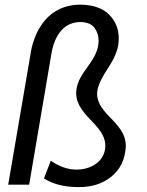

<svg xmlns="http://www.w3.org/2000/svg" viewBox="-20 -779 622 810"><path d="M195.3 -543C209 -637.2 254.4 -686 319.3 -686C320.8 -686 321.8 -686 323.2 -686C349.6 -684.6 368.2 -676.3 379.4 -660.6C390.6 -644.5 396 -627 396 -607.4C396 -602.1 395.5 -596.7 395 -591.3C389.6 -553.7 368.7 -523.9 347.7 -494.6C326.2 -464.8 305.2 -434.6 301.8 -396C301.3 -392.6 301.3 -389.2 301.3 -385.7C301.3 -369.1 305.7 -351.6 314.9 -334C324.2 -315.9 340.8 -294.9 364.7 -270.5C388.7 -246.1 404.3 -226.1 412.6 -210.4C420.4 -194.8 424.3 -179.7 424.3 -165C424.3 -161.1 424.3 -157.7 423.8 -153.8C420.4 -126 407.2 -104 384.8 -87.9C361.8 -71.8 334 -63.5 301.3 -63.5C264.6 -64 229 -76.7 194.3 -101.1L165.5 -26.4C202.6 -2.4 250 9.8 308.1 10.3C310.5 10.3 312.5 10.3 314.9 10.3C368.2 10.3 413.6 -4.4 450.2 -34.2C487.3 -64 507.3 -106 510.7 -159.2C510.7 -161.1 510.7 -162.6 510.7 -164.6C510.7 -182.1 506.3 -199.7 497.6 -217.3C488.3 -234.9 472.2 -255.9 448.2 -279.8C424.3 -303.7 408.7 -323.7 400.9 -338.9C393.6 -354.5 389.6 -368.7 389.6 -382.3C389.6 -386.7 390.1 -391.1 390.6 -395.5C394.5 -420.4 409.7 -452.6 436 -492.2C462.4 -531.7 477.1 -567.4 480 -598.1C480.5 -604.5 481 -610.4 481 -616.2C481 -656.2 467.8 -689.5 440.9 -716.8C414.6 -743.7 375.5 -757.8 323.7 -759.3C322.3 -759.3 320.8 -759.3 319.3 -759.3C281.7 -759.3 248 -751 218.3 -733.9C159.2 -700.2 119.1 -629.9 107.4 -542.5L14.6 0H103Z"/></svg>

Font: Roboto
Style: Italic
Weight: 400
Italic angle: -12°
Designer: Google
Version: Version 2.137; 2017